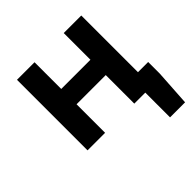

<svg xmlns="http://www.w3.org/2000/svg" viewBox="-189 -694 1037 1037"><g transform="rotate(-45 329.5 -175.0)"><path d="M531 0H447V-218H224V0H90V-539H224V-335H447V-539H581V-106H659V-18L646 189H531Z"/></g></svg>

Font: Nebula Sans Semibold
Style: Regular
Weight: 600
Designer: Paul D. Hunt for Adobe (as Source Sans)
Foundry: Nebula Entertainment & Broadcasting LLC
Version: Version 1.010